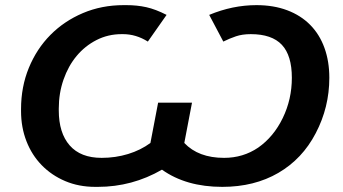

<svg xmlns="http://www.w3.org/2000/svg" viewBox="-20 -718 1335 748"><path d="M795 -660Q886 -698 979 -698Q1046 -698 1099 -678Q1152 -658 1188.5 -621Q1225 -584 1244 -531.5Q1263 -479 1263 -415Q1263 -300 1210 -199Q1158 -99 1064.5 -44.5Q971 10 846 10Q705 10 611 -57Q495 10 361 10H351Q287 10 234 -12.5Q181 -35 142.5 -74.5Q104 -114 83 -168Q62 -222 62 -285V-287V-293Q62 -380 92.5 -454Q123 -528 176.5 -582Q230 -636 303 -667Q376 -698 462 -698H472Q514 -698 550 -690Q586 -682 629 -660L556 -556Q510 -585 459 -585H454Q401 -585 356 -562Q311 -539 278.5 -500Q246 -461 227.5 -408Q209 -355 209 -295V-288Q209 -200 251.5 -151.5Q294 -103 376 -103Q430 -103 479 -118Q528 -133 566 -161L596 -318H728L698 -161Q753 -103 853 -103Q927 -103 986 -143Q1046 -185 1081.5 -258Q1117 -331 1117 -415Q1117 -502 1078 -543.5Q1039 -585 957 -585Q924 -585 899 -576.5Q874 -568 850 -556Z"/></svg>

Font: Libra Sans Modern
Style: Bold Italic
Weight: 700
Italic angle: -12°
Foundry: Stefan Peev, Context Ltd
Version: Version 1.000